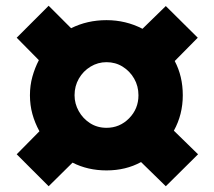

<svg xmlns="http://www.w3.org/2000/svg" viewBox="-20 -651 745 667"><path d="M149 -4 38 -115 117 -195Q101 -224 92.5 -255Q84 -286 84 -320Q84 -354 92.5 -384.5Q101 -415 115 -442L38 -520L149 -631L227 -553Q283 -581 350 -581Q417 -581 475 -551L556 -630L667 -520L587 -439Q615 -386 615 -320Q615 -253 584 -197L668 -115L556 -4L470 -88Q417 -59 350 -59Q285 -59 232 -86ZM350 -207Q396 -207 428.5 -240Q461 -273 461 -320Q461 -352 446 -378Q431 -404 406 -419.5Q381 -435 350 -435Q320 -435 294.5 -419.5Q269 -404 254 -378Q239 -352 239 -320Q239 -291 253.5 -265Q268 -239 293 -223Q318 -207 350 -207Z"/></svg>

Font: MuseoModerno Black
Style: Regular
Weight: 900
Designer: Pablo Cosgaya, Héctor Gatti, Marcela Romero, and the Authors of The MuseoModerno Project.
Foundry: Omnibus-Type Team
Version: Version 1.001